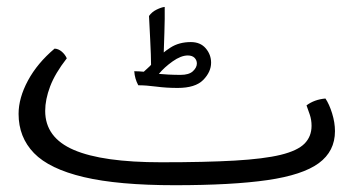

<svg xmlns="http://www.w3.org/2000/svg" viewBox="-20 -528 1031 560"><path d="M489.7 12.2Q324.7 12.2 224.4 -11.5Q124 -35.2 79.1 -81.5Q34.2 -127.9 34.2 -195.8Q34.2 -242.2 61.5 -293Q88.9 -343.8 139.2 -386.2Q150.4 -385.7 160.2 -377.4Q169.9 -369.1 174.8 -357.9Q140.6 -314 126.2 -275.9Q111.8 -237.8 111.8 -204.6Q111.8 -126.5 195.6 -90.6Q279.3 -54.7 450.2 -54.7Q579.6 -54.7 664.6 -59.6Q749.5 -64.5 798.6 -76.4Q847.7 -88.4 868.2 -109.1Q888.7 -129.9 888.7 -161.1Q888.7 -178.7 883.3 -194.3Q877.9 -210 874 -220.7Q897 -237.8 929.2 -240.7Q940.4 -224.1 948.7 -197.3Q957 -170.4 957 -145.5Q957 -86.9 909.9 -52.2Q862.8 -17.6 760 -2.7Q657.2 12.2 489.7 12.2ZM498 -271.5Q465.3 -271.5 435.8 -275.4Q406.2 -279.3 383.3 -279.3Q373 -298.3 371.6 -320.3Q375.5 -320.3 386.2 -319.8Q397 -319.3 399.4 -318.8Q415.5 -332.5 434.1 -353Q452.6 -373.5 477.5 -389.4Q502.4 -405.3 536.6 -405.3Q564.5 -405.3 580.1 -387Q595.7 -368.7 595.7 -345.2Q595.7 -318.4 572.8 -294.9Q549.8 -271.5 498 -271.5ZM506.8 -309.6Q531.2 -309.6 542.7 -320.3Q554.2 -331.1 554.2 -342.8Q554.2 -352.5 547.4 -359.4Q540.5 -366.2 527.8 -366.2Q507.8 -366.2 483.4 -348.9Q459 -331.5 443.4 -312.5Q453.1 -311.5 471.4 -310.5Q489.7 -309.6 506.8 -309.6ZM420.9 -324.2Q420.4 -371.1 418 -414.1Q415.5 -457 414.6 -481.4Q422.9 -493.2 436.8 -500Q450.7 -506.8 460.4 -507.8Q460.9 -474.6 459.5 -433.3Q458 -392.1 457 -357.4Z"/></svg>

Font: Harmattan
Style: Regular
Weight: 400
Designer: George W. Nuss III and SIL International
Foundry: SIL International
Version: Version 4.000